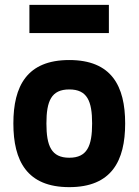

<svg xmlns="http://www.w3.org/2000/svg" viewBox="-20 -758 570 790"><path d="M265 -511C91 -511 35 -404 35 -250C35 -96 91 12 265 12C439 12 495 -96 495 -250C495 -404 439 -511 265 -511ZM265 -109C191 -109 171 -158 171 -250C171 -342 191 -390 265 -390C339 -390 359 -342 359 -250C359 -158 339 -109 265 -109ZM101 -622H428V-738H101Z"/></svg>

Font: TitilliumText22L
Style: 999 wt
Weight: 900
Designer: Campivisivi
Foundry: Campivisivi
Version: 1.000